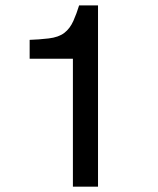

<svg xmlns="http://www.w3.org/2000/svg" viewBox="-20 -704 595 724"><path d="M349.6 0H254.9V-482.4H91.8V-553.7Q126 -554.7 163.6 -559.1Q201.2 -563.5 222.7 -580.1Q244.1 -596.7 256.8 -625.5Q269.5 -654.3 278.3 -683.6H349.6Z"/></svg>

Font: Druckschrift BY WOK
Style: Medium
Weight: 400
Version: Version 001.000